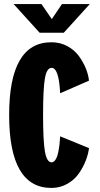

<svg xmlns="http://www.w3.org/2000/svg" viewBox="-20 -914 490 945"><path d="M422 -894 294 -753H175L47 -894H184L235 -820L285 -894ZM233 11Q25 11 25 -348Q25 -706 233 -706Q276 -706 311.2 -687Q346.5 -668 368 -638.5Q389.5 -609 402.2 -577.8Q415 -546.5 418 -517L276 -455Q270 -580 234 -580Q210 -580 201 -528.2Q192 -476.5 192 -348Q192 -220 201.2 -167.5Q210.5 -115 234 -115Q245 -115 253.5 -128.5Q262 -142 266.5 -164Q271 -186 273 -204.5Q275 -223 276 -243L418 -185Q414.5 -155.5 402 -123.2Q389.5 -91 368 -60Q346.5 -29 311 -9Q275.5 11 233 11Z"/></svg>

Font: League Mono Condensed ExtraBold
Style: Regular
Weight: 800
Width: 1
Designer: Tyler Finck
Foundry: The League of Moveable Type / Tyler Finck
Version: Version 2.210